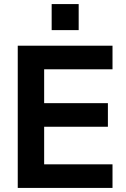

<svg xmlns="http://www.w3.org/2000/svg" viewBox="-20 -921 618 941"><path d="M67 0V-697H531.4V-581.4H196.4V-415.4H508.8V-299.8H196.4V-115.6H531.4V0ZM233.2 -773.4V-901H365.6V-773.4Z"/></svg>

Font: Hanken Grotesk
Style: Regular
Weight: 400
Designer: Alfredo Marco Pradil
Foundry: Hanken Design Co.
Version: Version 3.013